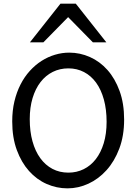

<svg xmlns="http://www.w3.org/2000/svg" viewBox="-20 -1011 753 1043"><path d="M654.3 -361.3Q654.3 -273.4 628.2 -204.1Q602.1 -134.8 558.8 -86.7Q515.6 -38.6 460.4 -13.2Q405.3 12.2 346.7 12.2Q287.6 12.2 233.4 -11.7Q179.2 -35.6 137.7 -82Q96.2 -128.4 71.3 -196Q46.4 -263.7 46.4 -351.6Q46.4 -410.2 58.3 -460.4Q70.3 -510.7 91.6 -552.2Q112.8 -593.8 142.1 -626Q171.4 -658.2 205.8 -680.2Q240.2 -702.1 278.6 -713.6Q316.9 -725.1 356.4 -725.1Q414.6 -725.1 468.5 -701.2Q522.5 -677.2 563.7 -630.9Q605 -584.5 629.6 -516.8Q654.3 -449.2 654.3 -361.3ZM559.1 -349.1Q559.1 -416.5 544.2 -470.5Q529.3 -524.4 502 -562Q474.6 -599.6 436.3 -619.6Q397.9 -639.6 351.6 -639.6Q305.2 -639.6 266.6 -620.4Q228 -601.1 200.2 -565.2Q172.4 -529.3 157 -478.3Q141.6 -427.2 141.6 -363.8Q141.6 -296.9 156.5 -243.2Q171.4 -189.5 199 -151.6Q226.6 -113.8 265.1 -93.5Q303.7 -73.2 351.6 -73.2Q396.5 -73.2 434.6 -92Q472.7 -110.8 500.2 -146.2Q527.8 -181.6 543.5 -232.9Q559.1 -284.2 559.1 -349.1ZM142.6 -781.2 308.6 -991.2H391.6L557.6 -781.2H484.4L350.1 -918L215.8 -781.2Z"/></svg>

Font: Andika New Basic
Style: Regular
Weight: 400
Designer: Victor Gaultney, Annie Olsen, Julie Remington, Don Collingsworth, Eric Hays
Foundry: SIL International
Version: Version 5.500; ttfautohint (v1.8.3)